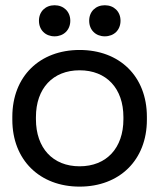

<svg xmlns="http://www.w3.org/2000/svg" viewBox="-20 -697 608 732"><path d="M283.5 14.5C435.5 14.5 540 -86.5 540 -240.5V-251.5C540 -406.5 435.5 -506.5 283.5 -506.5C132 -506.5 27 -406.5 27 -251.5V-240.5C27 -86.5 132 14.5 283.5 14.5ZM283.5 -63C181.5 -63 117 -132.5 117 -242.5V-250.5C117 -360 181.5 -429 283.5 -429C386 -429 450.5 -360 450.5 -250.5V-242.5C450.5 -132.5 386 -63 283.5 -63ZM188 -558.5C222.5 -558.5 248 -582.5 248 -618C248 -653 222.5 -677 188 -677C153.5 -677 128.5 -653 128.5 -618C128.5 -582.5 153.5 -558.5 188 -558.5ZM379.5 -558.5C414.5 -558.5 439.5 -582.5 439.5 -618C439.5 -653 414.5 -677 379.5 -677C345 -677 320 -653 320 -618C320 -582.5 345 -558.5 379.5 -558.5Z"/></svg>

Font: MCL Standard
Style: Regular
Weight: 400
Designer: Květoslav Bartoš
Foundry: Florian Karsten
Version: Version 1.001;Glyphs 3.2.3 (3260)